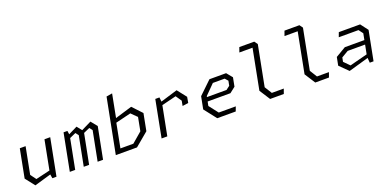

<svg xmlns="http://www.w3.org/2000/svg" viewBox="-9 -1615 4978 2477"><g transform="rotate(-20 2480.0 -377.0)"><path d="M230 -507H150.5L75 -117.5L176 11.5L404 -55L413 0H469.5L568 -507H489L411.5 -106.5L216 -60.5L158.5 -138Z M1034.5 0H1109L1193.5 -432.5L1124 -518.5L987 -451L933 -518.5L811 -458.5L804 -507H751L652.5 0H726.5L806 -408.5L891 -446.5L923 -405.5L844 0H917.5L997.5 -409L1082 -446.5L1113.5 -405.5Z M1284 0H1575L1760 -155L1805 -388.5L1683 -518.5L1450.5 -448.5L1511.5 -765L1430.5 -751.5ZM1369.5 -61 1433.5 -391 1643.5 -442.5 1722 -365 1686.5 -180.5 1547 -61Z M2310.5 -301 2392 -313 2406 -392.5 2307 -518.5 2073.5 -447.5 2067.5 -507H2010.5L1912.5 0H1991L2069 -400.5L2268.5 -450L2323.5 -369.5Z M2676.5 0H2930.5L2953.5 -62H2720L2622.5 -187.5L2634 -245H2947L3024.5 -306L3048 -427L2982.5 -507H2754L2578.5 -338.5L2545 -168.5ZM2645 -301.5 2647.5 -314.5 2779 -447H2941L2977.5 -405.5L2964.5 -340L2913.5 -301.5Z M3402.5 0H3590.5L3614 -66H3450L3388 -166L3495.5 -720L3463 -765H3258L3234.5 -699H3415.5L3308.5 -146.5Z M4022.5 0H4210.5L4234 -66H4070L4008 -166L4115.5 -720L4083 -765H3878L3854.5 -699H4035.5L3928.5 -146.5Z M4770.5 0H4822.5L4901 -403.5L4822.5 -507H4530L4507 -445H4777.5L4822 -385.5L4805 -298H4536.5L4396.5 -215L4374.5 -103L4490.5 11.5L4765.5 -67ZM4450 -128.5 4461 -185 4555 -240.5H4794L4769.5 -115L4525.5 -52Z"/></g></svg>

Font: Monaspace Krypton Light
Style: Italic
Weight: 300
Italic angle: -11°
Designer: Riley Cran & the Lettermatic Team
Foundry: Lettermatic
Version: Version 1.101 (Monaspace Krypton)